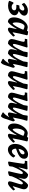

<svg xmlns="http://www.w3.org/2000/svg" viewBox="1940 -2459 699 4625"><g transform="rotate(90 2289.5 -146.5)"><path d="M2 -14 -3 -28 35 -118 61 -120Q91 -78 145 -78Q181 -78 203.5 -96Q226 -114 226 -141Q226 -191 147 -191H99L92 -202L109 -262L175 -267Q200 -281 215.5 -303.5Q231 -326 231 -348Q231 -364 220.5 -373.5Q210 -383 191 -383Q145 -383 87 -325L75 -326L46 -379Q129 -469 232 -469Q287 -469 320.5 -444.5Q354 -420 354 -380Q354 -315 249 -253L248 -246Q297 -233 321 -209Q345 -185 345 -150Q345 -107 313.5 -70.5Q282 -34 229 -12.5Q176 9 114 9Q47 9 2 -14Z M825 -153 842 -151 858 -116Q785 -40 749 -14Q713 12 684 12Q664 12 653.5 2.5Q643 -7 643 -24Q643 -44 678 -195L670 -196Q625 -116 586.5 -66.5Q548 -17 508 12Q455 12 425.5 -26Q396 -64 396 -132Q396 -212 431.5 -289.5Q467 -367 522.5 -416Q578 -465 636 -465L723 -448L731 -470L742 -476L819 -463L827 -446Q805 -362 785.5 -268Q766 -174 755 -106L758 -102Q765 -102 778 -112Q791 -122 825 -153ZM694 -359Q673 -372 649 -380Q625 -388 607 -388Q585 -388 564 -359Q543 -330 530 -283.5Q517 -237 517 -188Q517 -151 523.5 -126.5Q530 -102 540 -102Q554 -102 581 -138.5Q608 -175 638.5 -234.5Q669 -294 694 -359Z M1611 -116 1551 68Q1536 116 1522.5 139Q1509 162 1483 183L1397 140L1395 121Q1427 97 1450 69.5Q1473 42 1509 -15L1506 -18Q1468 12 1438 12Q1395 12 1395 -25Q1395 -35 1404.5 -80Q1414 -125 1431 -202L1425 -204Q1349 -48 1268 11Q1219 11 1190.5 -10Q1162 -31 1162 -68Q1162 -98 1189 -202L1181 -204Q1102 -43 1028 11Q977 11 947.5 -14.5Q918 -40 918 -82Q918 -103 927 -138Q936 -173 953 -232Q984 -337 984 -362Q984 -395 946 -395H911L921 -453Q1009 -453 1110 -461L1122 -446Q1083 -327 1059 -241.5Q1035 -156 1035 -135Q1035 -122 1040 -115Q1045 -108 1054 -108Q1102 -108 1218 -364L1233 -457L1247 -464L1345 -459L1356 -445Q1326 -345 1301.5 -248.5Q1277 -152 1277 -132Q1277 -108 1294 -108Q1319 -108 1361.5 -173.5Q1404 -239 1456 -358L1471 -457L1485 -464L1584 -459L1595 -445Q1573 -374 1551 -280.5Q1529 -187 1517 -115L1521 -111Q1528 -113 1541 -123Q1554 -133 1578 -153L1594 -151Z M2144 -116Q2073 -43 2036 -15.5Q1999 12 1971 12Q1929 12 1929 -25Q1929 -46 1965 -202L1957 -204Q1880 -45 1804 11Q1752 11 1722.5 -14.5Q1693 -40 1693 -84Q1693 -103 1702 -137.5Q1711 -172 1728 -233Q1759 -338 1759 -360Q1759 -378 1750 -386.5Q1741 -395 1721 -395H1686L1696 -453Q1753 -453 1885 -461L1897 -446Q1858 -329 1834 -243Q1810 -157 1810 -137Q1810 -122 1815 -115Q1820 -108 1833 -108Q1855 -108 1897.5 -177Q1940 -246 1989 -362L2004 -457L2018 -464L2118 -459L2128 -445Q2105 -372 2083 -278.5Q2061 -185 2050 -115L2053 -111Q2061 -113 2072.5 -121.5Q2084 -130 2111 -153L2128 -151Z M2902 -116 2842 68Q2827 116 2813.5 139Q2800 162 2774 183L2688 140L2686 121Q2718 97 2741 69.5Q2764 42 2800 -15L2797 -18Q2759 12 2729 12Q2686 12 2686 -25Q2686 -35 2695.5 -80Q2705 -125 2722 -202L2716 -204Q2640 -48 2559 11Q2510 11 2481.5 -10Q2453 -31 2453 -68Q2453 -98 2480 -202L2472 -204Q2393 -43 2319 11Q2268 11 2238.5 -14.5Q2209 -40 2209 -82Q2209 -103 2218 -138Q2227 -173 2244 -232Q2275 -337 2275 -362Q2275 -395 2237 -395H2202L2212 -453Q2300 -453 2401 -461L2413 -446Q2374 -327 2350 -241.5Q2326 -156 2326 -135Q2326 -122 2331 -115Q2336 -108 2345 -108Q2393 -108 2509 -364L2524 -457L2538 -464L2636 -459L2647 -445Q2617 -345 2592.5 -248.5Q2568 -152 2568 -132Q2568 -108 2585 -108Q2610 -108 2652.5 -173.5Q2695 -239 2747 -358L2762 -457L2776 -464L2875 -459L2886 -445Q2864 -374 2842 -280.5Q2820 -187 2808 -115L2812 -111Q2819 -113 2832 -123Q2845 -133 2869 -153L2885 -151Z M3381 -153 3398 -151 3414 -116Q3341 -40 3305 -14Q3269 12 3240 12Q3220 12 3209.5 2.5Q3199 -7 3199 -24Q3199 -44 3234 -195L3226 -196Q3181 -116 3142.5 -66.5Q3104 -17 3064 12Q3011 12 2981.5 -26Q2952 -64 2952 -132Q2952 -212 2987.5 -289.5Q3023 -367 3078.5 -416Q3134 -465 3192 -465L3279 -448L3287 -470L3298 -476L3375 -463L3383 -446Q3361 -362 3341.5 -268Q3322 -174 3311 -106L3314 -102Q3321 -102 3334 -112Q3347 -122 3381 -153ZM3250 -359Q3229 -372 3205 -380Q3181 -388 3163 -388Q3141 -388 3120 -359Q3099 -330 3086 -283.5Q3073 -237 3073 -188Q3073 -151 3079.5 -126.5Q3086 -102 3096 -102Q3110 -102 3137 -138.5Q3164 -175 3194.5 -234.5Q3225 -294 3250 -359Z M3558 -183Q3558 -137 3575 -110Q3592 -83 3622 -83Q3650 -83 3676.5 -103.5Q3703 -124 3723 -162L3741 -160L3772 -121Q3745 -64 3691 -26Q3637 12 3582 12Q3518 12 3481 -35Q3444 -82 3444 -162Q3444 -241 3479.5 -313Q3515 -385 3573.5 -429Q3632 -473 3696 -473Q3745 -473 3773 -448Q3801 -423 3801 -379Q3801 -335 3776.5 -301.5Q3752 -268 3699.5 -240Q3647 -212 3558 -183ZM3562 -243Q3631 -266 3663 -292Q3695 -318 3695 -351Q3695 -368 3686.5 -377.5Q3678 -387 3662 -387Q3628 -387 3600 -346.5Q3572 -306 3562 -243Z M4531 -155 4549 -152 4564 -117Q4497 -47 4458 -18Q4419 11 4392 11Q4345 11 4345 -32Q4345 -49 4353.5 -79Q4362 -109 4381 -170Q4401 -232 4409.5 -263Q4418 -294 4418 -312Q4418 -328 4410.5 -338Q4403 -348 4391 -348Q4365 -348 4319 -274.5Q4273 -201 4225 -85L4216 -28Q4214 -16 4180.5 -4Q4147 8 4115 8L4102 -7Q4113 -50 4140.5 -170.5Q4168 -291 4168 -315Q4168 -331 4161 -339.5Q4154 -348 4141 -348Q4117 -348 4075.5 -279.5Q4034 -211 3991 -101L3982 -28Q3980 -16 3946.5 -4Q3913 8 3881 8L3868 -7Q3876 -55 3898 -191Q3920 -327 3922 -354Q3924 -376 3915 -385.5Q3906 -395 3884 -395H3849L3858 -453Q3904 -453 3966 -456.5Q4028 -460 4047 -461L4059 -445Q4056 -437 4047.5 -407.5Q4039 -378 4028 -334Q4017 -290 4010 -247L4015 -246Q4102 -429 4178 -473Q4226 -473 4256 -445.5Q4286 -418 4286 -375Q4286 -356 4274 -309.5Q4262 -263 4257 -247L4262 -246Q4303 -332 4346 -391Q4389 -450 4429 -473Q4478 -473 4507 -445.5Q4536 -418 4536 -374Q4536 -351 4524.5 -310.5Q4513 -270 4493 -212Q4469 -142 4461 -107L4464 -104Q4470 -104 4485 -116Q4500 -128 4531 -155Z"/></g></svg>

Font: Alegreya
Style: Bold Italic
Weight: 700
Italic angle: -7°
Designer: Juan Pablo del Peral
Foundry: Huerta Tipografica
Version: Version 2.007; ttfautohint (v1.6)